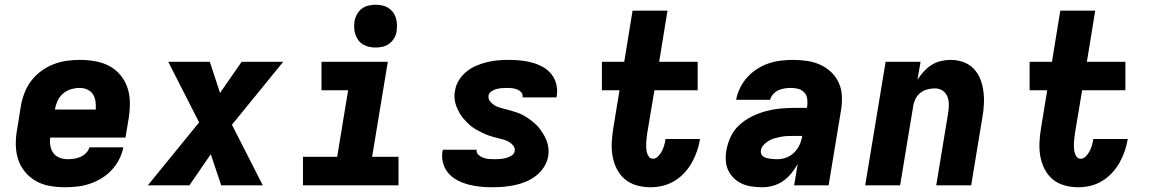

<svg xmlns="http://www.w3.org/2000/svg" viewBox="-20 -780 4840 808"><path d="M254 8Q221 8 189.5 2.5Q158 -3 131.5 -18Q105 -33 85.5 -56.5Q66 -80 56.5 -109Q47 -138 46.5 -170.5Q46 -203 52 -235L68 -335Q73 -363 83.5 -390Q94 -417 112 -440.5Q130 -464 154 -481.5Q178 -499 205 -509.5Q232 -520 260 -524Q288 -528 315 -528Q348 -528 380 -522.5Q412 -517 439.5 -502.5Q467 -488 486.5 -464.5Q506 -441 516 -412Q526 -383 526.5 -350.5Q527 -318 522 -285L508 -201H191Q189 -183 192 -166Q195 -149 204.5 -136Q214 -123 230 -116.5Q246 -110 264 -110Q278 -110 291.5 -112Q305 -114 318 -119.5Q331 -125 342 -136Q353 -147 356 -160H499Q494 -134 481.5 -109.5Q469 -85 450 -64.5Q431 -44 407 -29.5Q383 -15 357.5 -6.5Q332 2 305.5 5Q279 8 254 8ZM211 -319H383Q384 -336 382 -352.5Q380 -369 371.5 -382.5Q363 -396 348 -403Q333 -410 316 -410Q298 -410 279 -404.5Q260 -399 245 -386Q230 -373 222 -355Q214 -337 211 -319Z M602 0 818 -265 688 -520H863L906 -389L997 -520H1172L956 -255L1086 0H911L867 -131L777 0Z M1657 0H1255V-120H1399L1445 -400H1333V-520H1612L1546 -120H1657ZM1561 -580Q1547 -580 1533 -583Q1519 -586 1507 -593.5Q1495 -601 1487.5 -611.5Q1480 -622 1475.5 -635.5Q1471 -649 1470.5 -663Q1470 -677 1472 -692Q1475 -707 1482.5 -720.5Q1490 -734 1502.5 -743.5Q1515 -753 1530.5 -756.5Q1546 -760 1561 -760Q1575 -760 1589 -757Q1603 -754 1614.5 -746.5Q1626 -739 1634 -728.5Q1642 -718 1646 -704.5Q1650 -691 1650.5 -677Q1651 -663 1649 -648Q1647 -633 1639 -619.5Q1631 -606 1618.5 -596.5Q1606 -587 1591 -583.5Q1576 -580 1561 -580Z M2052 8Q2026 8 2000.5 5.5Q1975 3 1951 -3.5Q1927 -10 1905.5 -21Q1884 -32 1868 -50Q1852 -68 1845 -92.5Q1838 -117 1842 -143L1844 -150H1987L1986 -149Q1984 -137 1993.5 -128.5Q2003 -120 2014 -116Q2025 -112 2037.5 -111Q2050 -110 2063 -110Q2074 -110 2085.5 -111Q2097 -112 2109 -115Q2121 -118 2132.5 -125Q2144 -132 2146 -144Q2148 -157 2140 -167Q2132 -177 2121.5 -183Q2111 -189 2099 -192.5Q2087 -196 2074.5 -199Q2062 -202 2050 -205.5Q2038 -209 2027 -213.5Q2016 -218 2005 -223.5Q1994 -229 1983.5 -235Q1973 -241 1963.5 -248.5Q1954 -256 1945.5 -264.5Q1937 -273 1929 -282.5Q1921 -292 1915 -302.5Q1909 -313 1904 -324Q1899 -335 1896 -347.5Q1893 -360 1892.5 -372.5Q1892 -385 1895 -398Q1898 -421 1911 -442Q1924 -463 1943 -478.5Q1962 -494 1984.5 -503.5Q2007 -513 2029.5 -518.5Q2052 -524 2075 -526Q2098 -528 2121 -528Q2146 -528 2171 -525.5Q2196 -523 2219.5 -516.5Q2243 -510 2264 -498.5Q2285 -487 2300 -468.5Q2315 -450 2321 -426Q2327 -402 2323 -377L2322 -370H2179V-371Q2181 -383 2173.5 -391.5Q2166 -400 2155.5 -404Q2145 -408 2134 -409Q2123 -410 2111 -410Q2101 -410 2090 -409Q2079 -408 2068 -405Q2057 -402 2047.5 -395Q2038 -388 2036 -378Q2034 -364 2042 -354Q2050 -344 2060 -337.5Q2070 -331 2082 -327.5Q2094 -324 2106 -321Q2118 -318 2130 -314.5Q2142 -311 2154 -307Q2166 -303 2177 -297.5Q2188 -292 2198 -285.5Q2208 -279 2217.5 -271.5Q2227 -264 2236 -255.5Q2245 -247 2252 -237.5Q2259 -228 2265.5 -217.5Q2272 -207 2277 -196Q2282 -185 2285 -173Q2288 -161 2288.5 -148Q2289 -135 2287 -122Q2283 -99 2269.5 -77.5Q2256 -56 2236 -40.5Q2216 -25 2193 -15.5Q2170 -6 2146.5 -1Q2123 4 2099.5 6Q2076 8 2052 8Z M2718 8Q2687 8 2659 0Q2631 -8 2610 -25.5Q2589 -43 2576 -68.5Q2563 -94 2558 -122.5Q2553 -151 2554.5 -181Q2556 -211 2561 -241L2587 -400H2513V-520H2607L2642 -735H2789L2754 -520H2916V-400H2734L2704 -221Q2703 -211 2701.5 -200.5Q2700 -190 2699.5 -179.5Q2699 -169 2699.5 -158.5Q2700 -148 2702.5 -138Q2705 -128 2711 -120Q2717 -112 2728 -112Q2740 -112 2750 -122.5Q2760 -133 2766 -145Q2772 -157 2775.5 -169.5Q2779 -182 2781 -195H2926Q2922 -170 2913.5 -145Q2905 -120 2892 -96.5Q2879 -73 2860 -52.5Q2841 -32 2817.5 -18Q2794 -4 2768.5 2Q2743 8 2718 8Z M3189 8Q3166 8 3144.5 5Q3123 2 3103.5 -6.5Q3084 -15 3069 -29.5Q3054 -44 3045 -62.5Q3036 -81 3034.5 -103Q3033 -125 3037 -148Q3042 -177 3055.5 -205.5Q3069 -234 3092.5 -255Q3116 -276 3144.5 -290Q3173 -304 3202.5 -312Q3232 -320 3261.5 -323Q3291 -326 3320 -326H3376L3377 -333Q3379 -349 3377 -364.5Q3375 -380 3364.5 -391Q3354 -402 3339.5 -406Q3325 -410 3309 -410Q3296 -410 3282.5 -408Q3269 -406 3256.5 -400.5Q3244 -395 3234 -384Q3224 -373 3221 -360H3078Q3082 -385 3094.5 -410Q3107 -435 3125 -455Q3143 -475 3166.5 -490Q3190 -505 3215.5 -513.5Q3241 -522 3267 -525Q3293 -528 3318 -528Q3348 -528 3377.5 -523.5Q3407 -519 3433 -507Q3459 -495 3479 -475.5Q3499 -456 3510.5 -430Q3522 -404 3523 -374Q3524 -344 3519 -314L3467 0H3322L3337 -90Q3326 -70 3310.5 -51Q3295 -32 3276 -18.5Q3257 -5 3234 1.5Q3211 8 3189 8ZM3252 -110Q3271 -110 3289.5 -117Q3308 -124 3322.5 -138.5Q3337 -153 3345 -171Q3353 -189 3356 -208H3320Q3307 -208 3294 -207.5Q3281 -207 3267.5 -204.5Q3254 -202 3241 -198.5Q3228 -195 3216 -188Q3204 -181 3194 -170.5Q3184 -160 3182 -147Q3181 -139 3183.5 -132Q3186 -125 3192.5 -121Q3199 -117 3206 -115Q3213 -113 3221 -112Q3229 -111 3236.5 -110.5Q3244 -110 3252 -110Z M3621 0 3707 -520H3854L3841 -444Q3852 -462 3867 -478.5Q3882 -495 3900 -506.5Q3918 -518 3938.5 -523Q3959 -528 3979 -528Q4008 -528 4033.5 -519Q4059 -510 4077 -491.5Q4095 -473 4105 -448Q4115 -423 4118.5 -396Q4122 -369 4120.5 -341Q4119 -313 4114 -285L4067 0H3920L3970 -304Q3973 -322 3973 -340Q3973 -358 3967 -373.5Q3961 -389 3947 -398.5Q3933 -408 3915 -408Q3899 -408 3883 -404Q3867 -400 3853.5 -389.5Q3840 -379 3832.5 -363.5Q3825 -348 3823 -333L3768 0Z M4518 8Q4487 8 4459 0Q4431 -8 4410 -25.5Q4389 -43 4376 -68.5Q4363 -94 4358 -122.5Q4353 -151 4354.5 -181Q4356 -211 4361 -241L4387 -400H4313V-520H4407L4442 -735H4589L4554 -520H4716V-400H4534L4504 -221Q4503 -211 4501.5 -200.5Q4500 -190 4499.5 -179.5Q4499 -169 4499.5 -158.5Q4500 -148 4502.5 -138Q4505 -128 4511 -120Q4517 -112 4528 -112Q4540 -112 4550 -122.5Q4560 -133 4566 -145Q4572 -157 4575.5 -169.5Q4579 -182 4581 -195H4726Q4722 -170 4713.5 -145Q4705 -120 4692 -96.5Q4679 -73 4660 -52.5Q4641 -32 4617.5 -18Q4594 -4 4568.5 2Q4543 8 4518 8Z"/></svg>

Font: Iosevka Heavy Extended Oblique
Style: Regular
Weight: 900
Width: 7
Italic angle: -9°
Monospace: yes
Designer: Belleve Invis
Foundry: Belleve Invis
Version: Version 32.5.0; ttfautohint (v1.8.4)